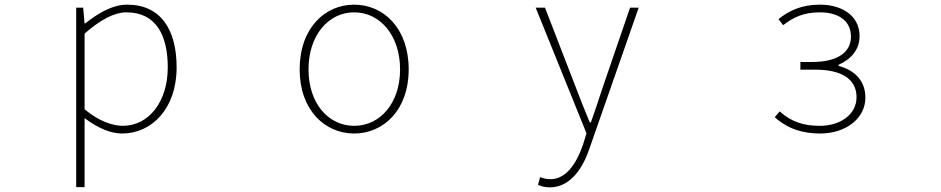

<svg xmlns="http://www.w3.org/2000/svg" viewBox="-20 -560 4040 824"><path d="M307 243H343V46V-53C399 -11 454 13 504 13C630 13 738 -92 738 -271C738 -434 669 -540 526 -540C460 -540 397 -500 345 -459H343L337 -527H307ZM507 -20C465 -20 405 -39 343 -91V-416C410 -474 469 -507 523 -507C652 -507 700 -405 700 -271C700 -124 619 -20 507 -20Z M1500 13C1626 13 1734 -88 1734 -262C1734 -439 1626 -540 1500 -540C1374 -540 1266 -439 1266 -262C1266 -88 1374 13 1500 13ZM1500 -20C1388 -20 1304 -118 1304 -262C1304 -407 1388 -507 1500 -507C1612 -507 1697 -407 1697 -262C1697 -118 1612 -20 1500 -20Z M2340 244C2431 244 2484 156 2511 74L2721 -527H2684L2566 -183C2551 -138 2533 -82 2516 -35H2511C2491 -82 2469 -138 2452 -183L2319 -527H2279L2497 12L2482 61C2453 145 2408 209 2342 209C2326 209 2309 205 2298 200L2289 233C2302 240 2322 244 2340 244Z M3500 13C3609 13 3694 -51 3694 -141C3694 -220 3639 -262 3579 -277V-282C3633 -306 3669 -347 3669 -405C3669 -494 3592 -540 3499 -540C3418 -540 3365 -513 3321 -478L3341 -452C3385 -485 3426 -507 3499 -507C3574 -507 3632 -474 3632 -403C3632 -337 3577 -294 3465 -294H3415V-261H3480C3591 -261 3656 -221 3656 -143C3656 -67 3584 -20 3499 -20C3433 -20 3378 -35 3326 -82L3305 -57C3362 -6 3426 13 3500 13Z"/></svg>

Font: Harano Aji Gothic CN ExtraLight
Style: Regular
Weight: 250
Foundry: Masamichi Hosoda
Version: HaranoAjiGothicCN-ExtraLight version 20230610;ttx 4.39.4